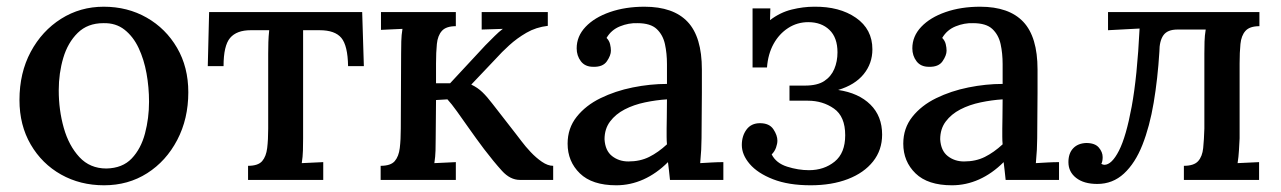

<svg xmlns="http://www.w3.org/2000/svg" viewBox="-20 -536 3815 572"><path d="M290 16Q219 16 162 -16Q105 -48 71.5 -105.5Q38 -163 38 -238Q38 -319 71.5 -381.5Q105 -444 162 -480Q219 -516 289 -516Q360 -516 417 -483.5Q474 -451 507.5 -393.5Q541 -336 541 -261Q541 -182 508 -119Q475 -56 418.5 -20Q362 16 290 16ZM297 -34Q345 -35 372.5 -64Q400 -93 412 -138.5Q424 -184 424 -233Q424 -276 416.5 -317.5Q409 -359 393 -393Q377 -427 351 -447.5Q325 -468 288 -467Q241 -467 211.5 -438Q182 -409 168.5 -363.5Q155 -318 155 -267Q155 -208 170 -155Q185 -102 216.5 -68Q248 -34 297 -34Z M719 0V-42Q749 -42 761 -56Q773 -70 776 -95Q779 -120 779 -153V-376Q779 -394 779.5 -410.5Q780 -427 782 -446H727Q685 -446 665.5 -423Q646 -400 646 -339H599L603 -500H1059L1064 -339H1017Q1016 -400 997 -423Q978 -446 932 -446H883V-124Q883 -106 882.5 -87.5Q882 -69 879 -50L943 -53V0Z M1114 0V-42Q1144 -42 1156 -56Q1168 -70 1171 -95Q1174 -120 1174 -153L1175 -376Q1175 -394 1175.5 -413Q1176 -432 1179 -450Q1163 -449 1146 -448.5Q1129 -448 1115 -447V-500H1338V-458Q1309 -458 1296.5 -444Q1284 -430 1281.5 -405Q1279 -380 1279 -347V-288H1321L1426 -401Q1442 -417 1454 -429Q1466 -441 1478 -450L1415 -448V-500H1612V-459Q1577 -455 1548.5 -438.5Q1520 -422 1497 -401Q1474 -380 1458 -362L1384 -284Q1403 -275 1417 -261.5Q1431 -248 1447 -227L1517 -137Q1522 -131 1533.5 -115.5Q1545 -100 1561 -83Q1577 -66 1594.5 -54Q1612 -42 1628 -42V0H1529Q1500 0 1475.5 -27Q1451 -54 1422 -92Q1398 -124 1378 -152.5Q1358 -181 1341.5 -204Q1325 -227 1313 -240L1279 -238L1278 -124Q1278 -106 1277.5 -87.5Q1277 -69 1274 -50Q1290 -51 1306.5 -51.5Q1323 -52 1338 -53V0Z M1976 0Q1974 -16 1973 -28Q1972 -40 1970 -53Q1936 -19 1897 -1.5Q1858 16 1816 16Q1744 16 1707.5 -19.5Q1671 -55 1671 -108Q1671 -154 1698 -188Q1725 -222 1769 -243.5Q1813 -265 1865 -275.5Q1917 -286 1967 -286V-345Q1967 -377 1961 -404.5Q1955 -432 1936.5 -449.5Q1918 -467 1879 -467Q1853 -468 1827 -457.5Q1801 -447 1787 -423Q1795 -415 1797.5 -404.5Q1800 -394 1800 -385Q1800 -371 1788 -353.5Q1776 -336 1747 -337Q1723 -337 1710.5 -353.5Q1698 -370 1698 -392Q1698 -428 1724.5 -456Q1751 -484 1797 -500Q1843 -516 1900 -516Q1986 -516 2028.5 -471Q2071 -426 2071 -329Q2071 -293 2071 -260Q2071 -227 2070.5 -194Q2070 -161 2070 -124Q2070 -109 2069 -90Q2068 -71 2066 -50Q2083 -51 2101 -52Q2119 -53 2135 -53V0ZM1967 -240Q1935 -238 1901.5 -231Q1868 -224 1841 -210Q1814 -196 1797.5 -174Q1781 -152 1781 -121Q1783 -87 1803.5 -71Q1824 -55 1852 -55Q1887 -55 1914 -68.5Q1941 -82 1967 -106Q1966 -117 1966 -128.5Q1966 -140 1966 -153Q1966 -162 1966.5 -186.5Q1967 -211 1967 -240Z M2395 16Q2329 16 2283 -2Q2237 -20 2213.5 -47.5Q2190 -75 2190 -104Q2190 -131 2204 -150Q2218 -169 2244 -169Q2272 -169 2284 -151Q2296 -133 2296 -117Q2296 -108 2292 -96.5Q2288 -85 2279 -76Q2292 -50 2325 -39.5Q2358 -29 2390 -29Q2435 -29 2466.5 -54.5Q2498 -80 2498 -133Q2498 -189 2464.5 -212.5Q2431 -236 2387 -236H2332V-281H2378Q2415 -281 2435.5 -294.5Q2456 -308 2465.5 -330.5Q2475 -353 2475 -380Q2475 -424 2451 -447Q2427 -470 2388 -470Q2355 -470 2328 -452.5Q2301 -435 2284.5 -405Q2268 -375 2265 -335H2222V-511H2275L2274 -476Q2304 -499 2338.5 -507.5Q2373 -516 2405 -516Q2481 -517 2530 -483Q2579 -449 2579 -389Q2579 -347 2553 -315Q2527 -283 2477 -268Q2538 -259 2573 -224.5Q2608 -190 2608 -135Q2608 -89 2581 -55Q2554 -21 2506 -2.5Q2458 16 2395 16Z M2976 0Q2974 -16 2973 -28Q2972 -40 2970 -53Q2936 -19 2897 -1.5Q2858 16 2816 16Q2744 16 2707.5 -19.5Q2671 -55 2671 -108Q2671 -154 2698 -188Q2725 -222 2769 -243.5Q2813 -265 2865 -275.5Q2917 -286 2967 -286V-345Q2967 -377 2961 -404.5Q2955 -432 2936.5 -449.5Q2918 -467 2879 -467Q2853 -468 2827 -457.5Q2801 -447 2787 -423Q2795 -415 2797.5 -404.5Q2800 -394 2800 -385Q2800 -371 2788 -353.5Q2776 -336 2747 -337Q2723 -337 2710.5 -353.5Q2698 -370 2698 -392Q2698 -428 2724.5 -456Q2751 -484 2797 -500Q2843 -516 2900 -516Q2986 -516 3028.5 -471Q3071 -426 3071 -329Q3071 -293 3071 -260Q3071 -227 3070.5 -194Q3070 -161 3070 -124Q3070 -109 3069 -90Q3068 -71 3066 -50Q3083 -51 3101 -52Q3119 -53 3135 -53V0ZM2967 -240Q2935 -238 2901.5 -231Q2868 -224 2841 -210Q2814 -196 2797.5 -174Q2781 -152 2781 -121Q2783 -87 2803.5 -71Q2824 -55 2852 -55Q2887 -55 2914 -68.5Q2941 -82 2967 -106Q2966 -117 2966 -128.5Q2966 -140 2966 -153Q2966 -162 2966.5 -186.5Q2967 -211 2967 -240Z M3249 12Q3209 12 3186 -6Q3163 -24 3163 -53Q3163 -79 3177 -94Q3191 -109 3216 -110Q3242 -110 3253.5 -96.5Q3265 -83 3265 -68Q3265 -62 3264 -56.5Q3263 -51 3261 -48Q3266 -45 3270 -45Q3292 -45 3313.5 -87Q3335 -129 3351.5 -218.5Q3368 -308 3375 -451L3281 -446V-500H3732V-458Q3703 -458 3690.5 -444Q3678 -430 3675.5 -405Q3673 -380 3673 -347V-124Q3672 -106 3671 -87.5Q3670 -69 3667 -50L3731 -53V0H3507V-42Q3537 -42 3549.5 -56Q3562 -70 3564.5 -95Q3567 -120 3568 -153V-376Q3568 -394 3568.5 -412Q3569 -430 3572 -448H3488Q3458 -448 3446 -431Q3434 -414 3434 -382Q3429 -301 3417 -230Q3405 -159 3383.5 -104.5Q3362 -50 3328.5 -19Q3295 12 3249 12Z"/></svg>

Font: Lora Medium
Style: Regular
Weight: 500
Designer: Olga Karpushina, Alexei Vanyashin (Cyrillic)
Foundry: Cyreal
Version: Version 3.004